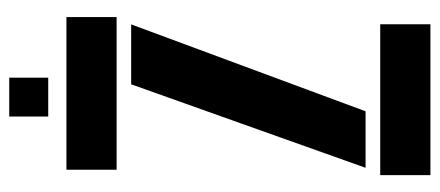

<svg xmlns="http://www.w3.org/2000/svg" viewBox="-292 -674 966 422"><g transform="rotate(-90 191.0 -463.0)"><path d="M17.1 0V-110.3H348.6V0ZM29 -689.7V-800H364.5V-689.7ZM33.2 -142.5 216.7 -657.7H348.4L157.4 -142.5ZM145.8 -840V-925.7H231.3V-840Z"/></g></svg>

Font: Big Shoulders Stencil Thin
Style: Regular
Weight: 100
Designer: Patric King
Foundry: XO Type Co
Version: Version 2.001